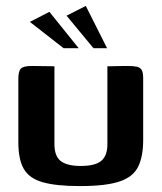

<svg xmlns="http://www.w3.org/2000/svg" viewBox="-20 -623 547 649"><path d="M164 -399V-136Q164 -95 185.5 -78.5Q207 -62 253 -62Q302 -62 322.5 -79.5Q343 -97 343 -135V-399Q344 -399 353.5 -399Q363 -399 375.5 -399.5Q388 -400 398.5 -400Q409 -400 412 -400Q431 -400 442.5 -397.5Q454 -395 459 -386.5Q464 -378 464 -357V-151Q464 -94 447 -59.5Q430 -25 384 -9.5Q338 6 250 6Q170 6 124.5 -7Q79 -20 60.5 -52Q42 -84 42 -142V-357Q42 -382 50.5 -391Q59 -400 87 -400Q106 -400 125 -399.5Q144 -399 164 -399ZM195 -460 81 -549 147 -583 246 -460ZM296 -460 205 -570 270 -603 342 -460Z"/></svg>

Font: Genos SemiBold
Style: Regular
Weight: 600
Designer: Robert E. Leuschke
Foundry: Robert E. Leuschke
Version: Version 1.010